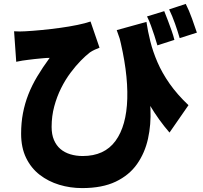

<svg xmlns="http://www.w3.org/2000/svg" viewBox="-20 -875 1040 982"><path d="M729 -763Q736 -715 749 -663Q762 -611 785.5 -556.5Q809 -502 847.5 -447Q886 -392 944 -337L847 -197Q793 -259 745.5 -338Q698 -417 656.5 -513Q615 -609 577 -721ZM52 -715Q81 -713 110 -715Q147 -717 193.5 -721.5Q240 -726 287.5 -732.5Q335 -739 376 -747.5Q417 -756 443 -765L489 -631Q478 -627 465 -621Q452 -615 440 -607Q419 -591 393 -564.5Q367 -538 340.5 -502.5Q314 -467 292.5 -424Q271 -381 257.5 -331Q244 -281 244 -226Q244 -187 256 -159Q268 -131 289 -113Q310 -95 339.5 -86Q369 -77 403 -77Q514 -77 570.5 -154Q627 -231 631 -371Q635 -511 587 -699L729 -476Q746 -398 749.5 -318Q753 -238 737 -165.5Q721 -93 681 -36Q641 21 572 54Q503 87 400 87Q339 87 283 70Q227 53 183 19Q139 -15 113.5 -67.5Q88 -120 88 -191Q88 -247 97.5 -296.5Q107 -346 125 -392Q143 -438 170.5 -484Q198 -530 234 -579Q219 -579 198 -577Q177 -575 157 -573Q137 -571 124 -569Q108 -567 94.5 -565Q81 -563 63 -559ZM820 -818Q829 -796 839 -769.5Q849 -743 858 -717.5Q867 -692 872 -671L785 -643Q778 -668 769.5 -693.5Q761 -719 752 -744Q743 -769 732 -791ZM930 -855Q947 -822 962 -780Q977 -738 987 -708L899 -680Q889 -715 875 -754.5Q861 -794 845 -827Z"/></svg>

Font: Noto Sans JP Thin Black
Style: Regular
Weight: 900
Version: Version 2.004-H2;hotconv 1.0.118;makeotfexe 2.5.65603